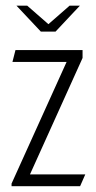

<svg xmlns="http://www.w3.org/2000/svg" viewBox="-20 -643 333 663"><path d="M36.8 -623.5H73.9L147.2 -559.5L220.4 -623.5H255.9L171.7 -533.8H121.1ZM19.9 -9 210 -429.2H23L33.4 -470H265.1V-442.8L83.5 -40.8H274.5L256.6 0H19.9Z"/></svg>

Font: Smooch Sans Thin
Style: Regular
Weight: 100
Designer: Robert E. Leuschke
Foundry: Robert E. Leuschke
Version: Version 1.010